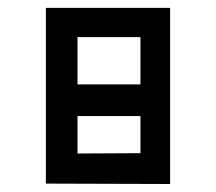

<svg xmlns="http://www.w3.org/2000/svg" viewBox="-20 -460 540 480"><path d="M173.8 -249H331.1V-367.2H173.8ZM173.8 -169.9V-76.2L331.1 -77.1V-169.9ZM94.7 -440.4H405.3V0L94.7 -1Z"/></svg>

Font: Geo
Style: Regular
Weight: 500
Version: Version 001.2